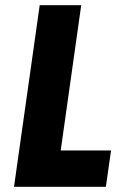

<svg xmlns="http://www.w3.org/2000/svg" viewBox="-20 -720 484 740"><path d="M34 0 133 -700H293L214 -140H408L388 0Z"/></svg>

Font: Finlandica
Style: Italic
Weight: 400
Italic angle: -8°
Designer: Niklas Ekholm, Juho Hiilivirta, Jaakko Suomalainen
Foundry: Helsinki Type Studio
Version: Version 1.064